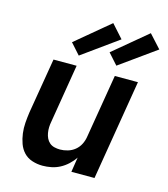

<svg xmlns="http://www.w3.org/2000/svg" viewBox="-115 -864 841 962"><g transform="rotate(15 305.0 -383.0)"><path d="M195 8Q167 8 141 -0.5Q115 -9 97.5 -27.5Q80 -46 71 -71Q62 -96 58.5 -123Q55 -150 57 -177.5Q59 -205 63 -233L111 -520H231L181 -217Q178 -202 177.5 -187Q177 -172 179.5 -157.5Q182 -143 188 -130.5Q194 -118 204.5 -109Q215 -100 229.5 -96.5Q244 -93 259 -93Q278 -93 298.5 -99Q319 -105 335.5 -118.5Q352 -132 361.5 -151Q371 -170 374 -190L429 -520H549L463 0H343L355 -77Q342 -57 323.5 -40Q305 -23 284 -12Q263 -1 240 3.5Q217 8 195 8ZM423 -572 373 -628 548 -774 610 -706ZM228 -572 178 -628 353 -774 414 -706Z"/></g></svg>

Font: Iosevka SS04 Extended Oblique
Style: Bold
Weight: 700
Width: 7
Italic angle: -9°
Monospace: yes
Designer: Belleve Invis
Foundry: Belleve Invis
Version: Version 19.0.0; ttfautohint (v1.8.4)